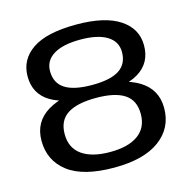

<svg xmlns="http://www.w3.org/2000/svg" viewBox="-102 -782 892 892"><g transform="rotate(-15 344.0 -336.0)"><path d="M341 7.5Q484 7.5 559.8 -48.8Q635.5 -105 635.5 -200.5Q635.5 -290 560.2 -336.2Q485 -382.5 341 -382.5Q197 -382.5 121.2 -336.5Q45.5 -290.5 45.5 -200.5Q45.5 -105 118.5 -48.8Q191.5 7.5 341 7.5ZM341 -67.5Q253 -67.5 205.2 -101.8Q157.5 -136 157.5 -202Q157.5 -267.5 203.5 -297.5Q249.5 -327.5 341 -327.5Q432.5 -327.5 478 -297.5Q523.5 -267.5 523.5 -202Q523.5 -136 476 -101.8Q428.5 -67.5 341 -67.5ZM341 -338Q482.5 -338 551.5 -379.5Q620.5 -421 620.5 -506Q620.5 -586.5 549.2 -633.5Q478 -680.5 341 -680.5Q198 -680.5 129.2 -633.5Q60.5 -586.5 60.5 -506Q60.5 -421 130 -379.5Q199.5 -338 341 -338ZM341 -390Q252.5 -390 210 -417.8Q167.5 -445.5 167.5 -502.5Q167.5 -553 212.2 -580.5Q257 -608 341 -608Q424.5 -608 469 -580.5Q513.5 -553 513.5 -502.5Q513.5 -445.5 471.5 -417.8Q429.5 -390 341 -390Z"/></g></svg>

Font: Anybody Expanded
Style: Regular
Weight: 400
Width: 7
Version: Version 1.113;gftools[0.9.25]